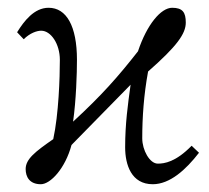

<svg xmlns="http://www.w3.org/2000/svg" viewBox="-20 -462 538 494"><path d="M302 -83C302 -38 318 12 373 12C417 12 458 -25 492 -69L473 -87C432 -45 403 -41 386 -41C365 -41 346 -76 346 -106C346 -160 350 -218 361 -278C435 -343 458 -375 458 -404C458 -430 450 -442 423 -442C394 -442 358 -399 335 -330C284 -265 243 -218 168 -149C176 -205 178 -274 178 -308C178 -395 151 -442 105 -442C68 -442 42 -408 24 -379L41 -361C57 -377 75 -383 86 -383C111 -383 134 -349 134 -308C134 -263 131 -168 117 -104C71 -72 46 -53 46 -27C46 -7 56 12 85 12C110 12 148 -29 164 -89L316 -244C309 -193 302 -144 302 -83Z"/></svg>

Font: Libertinus Sans
Style: Regular
Weight: 400
Designer: Philipp H. Poll, Khaled Hosny
Foundry: Caleb Maclennan
Version: Version 7.050;RELEASE